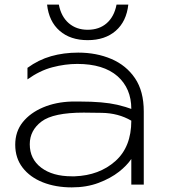

<svg xmlns="http://www.w3.org/2000/svg" viewBox="-20 -800 786 832"><path d="M291 -360Q310 -360 327 -360Q427 -360 488 -346Q529 -336 549 -328Q549 -417 489 -470Q428 -523 315 -523Q262 -523 207 -508.5Q152 -494 99 -456V-506Q147 -541 201.5 -556.5Q256 -572 319 -572Q398 -572 462.5 -544.5Q527 -517 565 -461Q603 -405 603 -317V0H549V-111Q529 -82 496 -56Q459 -27 407 -7.5Q355 12 291 12Q221 12 165.5 -10Q110 -32 78 -73.5Q46 -115 46 -173Q46 -230 78.5 -270.5Q111 -311 166.5 -334.5Q222 -358 291 -360ZM549 -277Q493 -310 420.5 -311Q348 -312 343 -312Q211 -312 160 -273.5Q109 -235 109 -175Q109 -111 158.5 -73.5Q208 -36 291 -36Q297 -36 304 -36Q410 -40 479.5 -101.5Q549 -163 549 -277ZM184 -780H235Q245 -728 278 -699.5Q311 -671 360 -671Q410 -671 442.5 -699.5Q475 -728 485 -780H536Q528 -707 481.5 -666.5Q435 -626 360 -626Q285 -626 238.5 -666.5Q192 -707 184 -780Z"/></svg>

Font: Bounded
Style: Regular
Weight: 200
Designer: Vlad Churkin
Version: Version 1.0